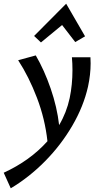

<svg xmlns="http://www.w3.org/2000/svg" viewBox="-74 -727 541 1036"><path d="M415 -385Q415 -325 401 -260Q377 -153 316 -48.5Q255 56 169 143Q83 230 -16 289L-54 205Q88 140 182 35Q169 -85 125.5 -199Q82 -313 24 -402L119 -428Q165 -349 199.5 -249Q234 -149 245 -52Q285 -119 302 -198Q317 -270 317 -349Q317 -384 314 -418H414Q415 -407 415 -385ZM385 -531 332 -500 261 -592 147 -498 110 -533 283 -707Z"/></svg>

Font: Ysabeau Semibold
Style: Italic
Weight: 600
Italic angle: -12°
Designer: Christian Thalmann (Catharsis Fonts)
Version: Version 0.003